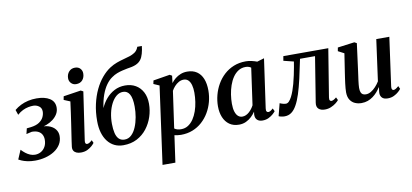

<svg xmlns="http://www.w3.org/2000/svg" viewBox="-99 -1191 3809 1775"><g transform="rotate(-10 1806.0 -304.0)"><path d="M147 10.5Q105.5 10.5 73.8 3.2Q42 -4 21.8 -13Q1.5 -22 -6 -26.5L30.5 -112Q48 -93 67.8 -77.5Q87.5 -62 109.8 -52.8Q132 -43.5 155.5 -43.5Q186 -43.5 211.5 -58Q237 -72.5 252.2 -100Q267.5 -127.5 267.5 -165.5Q267.5 -192 256.2 -213Q245 -234 221.5 -245.8Q198 -257.5 162 -257.5L109.5 -245.5L122 -297L160.5 -301Q211.5 -307.5 240.5 -327.2Q269.5 -347 281.8 -373.2Q294 -399.5 294 -425Q294 -458 270 -475.2Q246 -492.5 216 -492.5Q194 -492.5 169 -487.5Q144 -482.5 117.8 -470Q91.5 -457.5 65.5 -434L49 -482Q76 -504.5 108.5 -520.8Q141 -537 178.5 -545.5Q216 -554 257.5 -554Q334.5 -554 380.8 -524.8Q427 -495.5 427 -439Q427 -406 411 -379Q395 -352 367.8 -331Q340.5 -310 305.2 -296.5Q270 -283 232 -278L226.5 -286Q283 -293.5 323.8 -280.2Q364.5 -267 386.5 -239.5Q408.5 -212 408.5 -175.5Q408.5 -130 386.5 -95.2Q364.5 -60.5 327.5 -37Q290.5 -13.5 243.8 -1.5Q197 10.5 147 10.5Z M577 10.5Q552.5 10.5 534.8 2.8Q517 -5 508.5 -19.8Q500 -34.5 502.5 -57Q504.5 -75 509.2 -106.8Q514 -138.5 520.2 -180.2Q526.5 -222 533.8 -270.5Q541 -319 548.2 -370.2Q555.5 -421.5 562 -472L503 -496.5L509 -529.5L673.5 -554.5L696 -542.5L630 -93Q627 -74.5 632 -66.2Q637 -58 646 -58Q656 -58 666.8 -63.8Q677.5 -69.5 694 -84.5L706 -57.5Q699.5 -47.5 682.2 -31.5Q665 -15.5 638.8 -2.5Q612.5 10.5 577 10.5ZM643 -620Q614.5 -620 595.8 -640Q577 -660 578 -688.5Q579 -724 600.5 -748Q622 -772 657.5 -772Q689 -772 706.8 -752.2Q724.5 -732.5 724 -706Q724 -669.5 703 -644.8Q682 -620 643 -620Z M1301.5 -862 1296.5 -827Q1289.5 -788 1276.8 -760Q1264 -732 1240.5 -714.5Q1217 -697 1177.5 -688Q1167.5 -686 1156 -684Q1144.5 -682 1132.5 -680Q1110.5 -675.5 1085.2 -669.8Q1060 -664 1034 -654Q1008 -644 983.5 -626.5Q953 -606.5 926.8 -570Q900.5 -533.5 881.2 -480.5Q862 -427.5 852.5 -358Q872.5 -405 905.8 -443.8Q939 -482.5 984 -506Q1029 -529.5 1084.5 -529.5Q1141 -529.5 1183.5 -504.8Q1226 -480 1250 -434.2Q1274 -388.5 1274 -324Q1274 -263 1254.5 -203.5Q1235 -144 1197.2 -95.2Q1159.5 -46.5 1103.8 -17.2Q1048 12 975 12Q929 12 892.2 -6Q855.5 -24 829 -58Q802.5 -92 788.2 -140.2Q774 -188.5 774 -250Q774 -334.5 790.5 -407.8Q807 -481 835.5 -540.8Q864 -600.5 901.8 -645.2Q939.5 -690 982 -717.5Q1015 -738.5 1048.5 -750.8Q1082 -763 1113.8 -771.2Q1145.5 -779.5 1172.8 -788.2Q1200 -797 1220.8 -810.8Q1241.5 -824.5 1253 -848.5L1258.5 -862ZM1056 -474.5Q1021.5 -474.5 993.2 -451.5Q965 -428.5 944.8 -389.5Q924.5 -350.5 914 -301.8Q903.5 -253 904 -201Q904.5 -150.5 913.2 -113.8Q922 -77 942.2 -57.2Q962.5 -37.5 995.5 -37.5Q1032 -37.5 1059.2 -63.2Q1086.5 -89 1104.2 -131.2Q1122 -173.5 1130.8 -223.8Q1139.5 -274 1139 -322.5Q1138.5 -401 1117.2 -437.8Q1096 -474.5 1056 -474.5Z M1299 254 1399.5 -474 1345.5 -497.5 1352 -529.5 1508.5 -555 1529.5 -543 1521 -475Q1536.5 -496.5 1559.2 -515Q1582 -533.5 1610.5 -544.8Q1639 -556 1672 -556Q1726 -556 1762.5 -531.2Q1799 -506.5 1817.5 -460.5Q1836 -414.5 1836 -350Q1836 -296 1822 -243.8Q1808 -191.5 1781 -145.8Q1754 -100 1715 -64.8Q1676 -29.5 1626 -9.8Q1576 10 1516 10Q1501.5 10 1485.8 7.8Q1470 5.5 1455 2.5L1419.5 254ZM1463.5 -59Q1475.5 -50 1491.2 -45.5Q1507 -41 1526.5 -41Q1564 -41 1592.8 -59.8Q1621.5 -78.5 1642.8 -110Q1664 -141.5 1678 -181.8Q1692 -222 1698.5 -266.2Q1705 -310.5 1705 -352.5Q1705 -393.5 1696.5 -424.2Q1688 -455 1670.8 -471.8Q1653.5 -488.5 1627.5 -488.5Q1603 -488.5 1580.8 -476Q1558.5 -463.5 1541 -444Q1523.5 -424.5 1512.5 -404Z M2329 -95.5Q2326 -74 2332 -65.8Q2338 -57.5 2348 -57.5Q2356.5 -57.5 2367.2 -63.5Q2378 -69.5 2392.5 -83L2406 -55.5Q2400 -46.5 2382.8 -30.8Q2365.5 -15 2339.8 -2.2Q2314 10.5 2281.5 10.5Q2249.5 10.5 2231.5 -6.5Q2213.5 -23.5 2214 -55.5L2217.5 -84Q2202.5 -61 2179.8 -39.2Q2157 -17.5 2127.5 -3.5Q2098 10.5 2061.5 10.5Q2008 10.5 1971.5 -15.5Q1935 -41.5 1916.2 -86.8Q1897.5 -132 1897.5 -190Q1897.5 -243 1911.2 -295.5Q1925 -348 1951.8 -394.8Q1978.5 -441.5 2018 -477.8Q2057.5 -514 2108.8 -534.8Q2160 -555.5 2222.5 -555.5Q2249 -555.5 2277.2 -549Q2305.5 -542.5 2327 -534L2394 -554ZM2262.5 -489Q2253 -496.5 2240 -500.5Q2227 -504.5 2211.5 -504.5Q2173.5 -504.5 2143.8 -485.8Q2114 -467 2092 -434.8Q2070 -402.5 2056 -361.8Q2042 -321 2035.2 -277Q2028.5 -233 2028.5 -191.5Q2028.5 -146.5 2038 -116.8Q2047.5 -87 2064.5 -72.2Q2081.5 -57.5 2104 -57.5Q2121.5 -57.5 2137.8 -64.8Q2154 -72 2168 -84.5Q2182 -97 2193.8 -112.5Q2205.5 -128 2214 -144.5Z M2922.5 -92.5Q2919.5 -71.5 2925.8 -64.5Q2932 -57.5 2939.5 -57.5Q2948 -57.5 2959.5 -63Q2971 -68.5 2987 -82L3000 -55Q2991 -43 2971.5 -27.8Q2952 -12.5 2925.2 -1Q2898.5 10.5 2867 10.5Q2828.5 10.5 2808 -8.8Q2787.5 -28 2793.5 -66L2862 -491.5H2721Q2701 -391.5 2682.5 -311.2Q2664 -231 2644.8 -171Q2625.5 -111 2603 -71.5Q2581.5 -32.5 2553.8 -12.2Q2526 8 2489 8Q2473 8 2455.8 4Q2438.5 0 2434 -3.5L2464 -120Q2468 -118 2477.2 -114.5Q2486.5 -111 2498 -108Q2509.5 -105 2520 -105Q2536.5 -105 2550.5 -119.5Q2564.5 -134 2577 -158.2Q2589.5 -182.5 2600 -212.2Q2610.5 -242 2619 -273Q2630 -313 2638.2 -353Q2646.5 -393 2652.5 -425.8Q2658.5 -458.5 2661 -476.5L2566 -500L2573.5 -542.5H2995.5Z M3211 10.5Q3178 10.5 3150 -1.8Q3122 -14 3104.5 -41Q3087 -68 3086.5 -111.5Q3086.5 -128 3088.2 -149.5Q3090 -171 3093 -195.2Q3096 -219.5 3099.5 -243Q3103 -266.5 3106 -287L3134 -470.5L3077.5 -500L3083.5 -533.5L3242 -554.5L3263.5 -542.5L3230 -287Q3227.5 -266.5 3224.2 -244.5Q3221 -222.5 3218.2 -201.5Q3215.5 -180.5 3213.8 -162.5Q3212 -144.5 3212 -132Q3212 -105.5 3218 -90.2Q3224 -75 3235.8 -68.5Q3247.5 -62 3265 -62Q3289 -62 3312.8 -76Q3336.5 -90 3357.5 -112.8Q3378.5 -135.5 3394 -161L3447 -548.5H3569.5L3506.5 -93.5Q3504 -75 3509 -66.2Q3514 -57.5 3523.5 -57.5Q3532.5 -57.5 3543.5 -63.8Q3554.5 -70 3571.5 -85L3584 -57.5Q3577.5 -47.5 3560 -31.5Q3542.5 -15.5 3516.5 -2.8Q3490.5 10 3458 10Q3422.5 10 3405.8 -6.2Q3389 -22.5 3388 -48.5Q3388 -51.5 3388.2 -58Q3388.5 -64.5 3389.5 -72.8Q3390.5 -81 3391.8 -89.5Q3393 -98 3394 -105L3392.5 -106Q3378.5 -84 3360.5 -63.2Q3342.5 -42.5 3319.8 -25.8Q3297 -9 3270 0.8Q3243 10.5 3211 10.5Z"/></g></svg>

Font: Merriweather 48pt SemiBold
Style: Italic
Weight: 600
Italic angle: -7.8°
Designer: Eben Sorkin
Foundry: Eben Sorkin
Version: Version 2.101